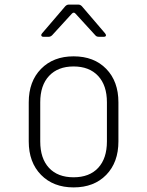

<svg xmlns="http://www.w3.org/2000/svg" viewBox="-20 -805 640 835"><path d="M300 10Q212 10 158.5 -44.5Q105 -99 105 -190V-360Q105 -451 158.5 -505.5Q212 -560 300 -560Q389 -560 442 -505.5Q495 -451 495 -360V-190Q495 -99 442 -44.5Q389 10 300 10ZM300 -34Q369 -34 407 -75Q445 -116 445 -190V-360Q445 -434 406.5 -475Q368 -516 300 -516Q232 -516 193.5 -475Q155 -434 155 -360V-190Q155 -116 193 -75Q231 -34 300 -34ZM169 -645Q162 -645 160 -649.5Q158 -654 163 -660L264 -778Q271 -785 279 -785H321Q329 -785 336 -778L437 -660Q442 -654 440.5 -649.5Q439 -645 431 -645H410Q400 -645 395 -651L309 -745Q301 -755 292 -745L207 -652Q200 -645 192 -645Z"/></svg>

Font: Pitagon Sans Mono Thin
Style: Regular
Weight: 100
Monospace: yes
Designer: Travis Tran
Foundry: Pitagon
Version: Version 1.001; ttfautohint (v1.8.4.7-5d5b);gftools[0.9.26]